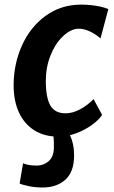

<svg xmlns="http://www.w3.org/2000/svg" viewBox="-20 -584 495 832"><path d="M232.5 8Q171.5 8 128 -19.8Q84.5 -47.5 61.8 -97.5Q39 -147.5 39 -214Q39 -305.5 75 -386.5Q111 -467 177.8 -515.5Q244.5 -564 332.5 -564Q352.5 -564 374.5 -561.8Q396.5 -559.5 416.5 -555Q436.5 -550.5 449.5 -544.5L415.5 -417.5Q404.5 -427.5 389.2 -437.2Q374 -447 356.2 -453.2Q338.5 -459.5 321 -459.5Q303 -459.5 284.8 -450.2Q266.5 -441 250 -424Q218.5 -393.5 198.5 -342.8Q178.5 -292 178.5 -233Q178.5 -161.5 198 -127.2Q217.5 -93 264 -93Q294.5 -93 326.5 -110Q358.5 -127 385.5 -154.5L422.5 -86Q408 -64 378.2 -42.5Q348.5 -21 310.2 -6.5Q272 8 232.5 8ZM164 228.5Q132 228.5 102.8 222.2Q73.5 216 65 211L80 123.5Q87 127 101.5 130.2Q116 133.5 140.5 133.5Q168 133.5 190.5 114.8Q213 96 213.5 54.5Q214 26 212 10.5Q210 -5 208 -15L236 -17L274 -15Q284 -0.5 292.5 26.5Q301 53.5 301 90Q301 160.5 263.5 194.5Q226 228.5 164 228.5Z"/></svg>

Font: Merriweather Sans SemiBold
Style: Italic
Weight: 600
Italic angle: -7.5°
Designer: Eben Sorkin
Foundry: Eben Sorkin
Version: Version 2.001